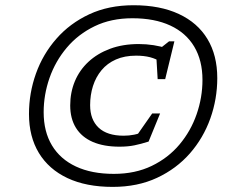

<svg xmlns="http://www.w3.org/2000/svg" viewBox="-20 -722 900 752"><path d="M464.5 -190.5Q485.5 -190.5 505.5 -194.5Q525.5 -198.5 549.5 -209L504 -174.5L576 -277.5H607L562 -167.5Q532 -158 506.5 -152.8Q481 -147.5 448 -147.5Q386.5 -147.5 343.2 -166.2Q300 -185 277.5 -221.2Q255 -257.5 255 -309Q255 -360 273.2 -403.8Q291.5 -447.5 326.5 -480Q361.5 -512.5 411.2 -531Q461 -549.5 523.5 -549.5Q553 -549.5 581.8 -545Q610.5 -540.5 631.5 -533L601.5 -528L642 -560H663L627 -412H597.5L591.5 -514L611 -478.5Q592 -491.5 568 -497.8Q544 -504 513 -504Q468 -504 434 -489Q400 -474 377.8 -447.2Q355.5 -420.5 344.2 -385.2Q333 -350 333 -310Q333 -253.5 366.2 -222Q399.5 -190.5 464.5 -190.5ZM426 -41Q509.5 -41 574.2 -72.2Q639 -103.5 683.2 -156.2Q727.5 -209 750.2 -274.8Q773 -340.5 773 -409Q773 -485 740.8 -539.2Q708.5 -593.5 647 -622Q585.5 -650.5 498.5 -650.5Q415 -650.5 350.5 -619.2Q286 -588 241.5 -535.2Q197 -482.5 174 -416.8Q151 -351 151 -282.5Q151 -206.5 183.5 -152.5Q216 -98.5 277.5 -69.8Q339 -41 426 -41ZM503 -701.5Q607 -701.5 680.5 -667.2Q754 -633 792.5 -569.2Q831 -505.5 831 -416Q831 -334.5 803.8 -258Q776.5 -181.5 723.8 -121.2Q671 -61 595 -25.5Q519 10 421.5 10Q317.5 10 244.2 -24.5Q171 -59 132.2 -123Q93.5 -187 93.5 -275.5Q93.5 -357.5 120.8 -433.8Q148 -510 200.8 -570.2Q253.5 -630.5 329.5 -666Q405.5 -701.5 503 -701.5Z"/></svg>

Font: Newsreader 11pt
Style: Italic
Weight: 400
Italic angle: -17°
Version: Version 1.003